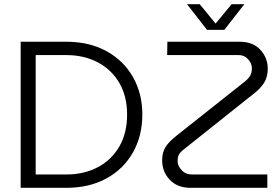

<svg xmlns="http://www.w3.org/2000/svg" viewBox="-20 -900 1344 920"><path d="M79 0V-700H298Q408 -700 490 -655Q572 -610 617 -531Q662 -452 662 -351Q662 -249 617 -169.5Q572 -90 490 -45Q408 0 298 0ZM151 -64H299Q382 -64 448 -98.5Q514 -133 551.5 -197.5Q589 -262 589 -351Q589 -439 551.5 -503Q514 -567 448 -601.5Q382 -636 299 -636H151ZM893 0Q830 0 793.5 -38.5Q757 -77 757 -132Q757 -170 773.5 -196Q790 -222 826 -250L1144 -502Q1169 -521 1178 -536Q1187 -551 1187 -573Q1187 -596 1169 -616Q1151 -636 1125 -636H781L782 -700H1128Q1192 -700 1227.5 -661.5Q1263 -623 1263 -571Q1263 -531 1245 -502.5Q1227 -474 1192 -448L878 -198Q851 -178 841 -165Q831 -152 831 -128Q831 -106 850 -85Q869 -64 899 -64H1261V0ZM972 -757 876 -880H937L1013 -787L1090 -880H1151L1055 -757Z"/></svg>

Font: MuseoModerno Light
Style: Regular
Weight: 300
Designer: Pablo Cosgaya, Héctor Gatti, Marcela Romero, and the Authors of The MuseoModerno Project.
Foundry: Omnibus-Type Team
Version: Version 1.001